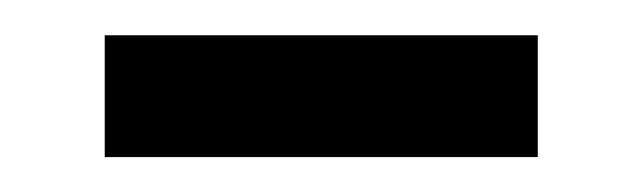

<svg xmlns="http://www.w3.org/2000/svg" viewBox="-20 -299 368 110"><path d="M40 -209V-278.8H288.1V-209Z"/></svg>

Font: Grenze
Style: Regular
Weight: 400
Designer: Renata Polastri
Foundry: Omnibus-Type
Version: Version 1.002;PS 001.002;hotconv 1.0.88;makeotf.lib2.5.64775